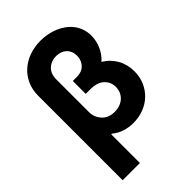

<svg xmlns="http://www.w3.org/2000/svg" viewBox="-272 -843 1153 1153"><g transform="rotate(-45 304.5 -266.0)"><path d="M60.4 204.5V-513.8Q60.7 -565.7 79.9 -607.1Q99.1 -648.4 132.1 -677.4Q165.1 -706.3 209.5 -721.8Q253.9 -737.2 304.7 -737.2Q333.5 -737.2 362.2 -731.7Q391 -726.2 417.3 -715.4Q443.5 -704.5 466.4 -688Q489.3 -671.5 506 -649.9Q522.7 -628.2 532.3 -601.2Q541.9 -574.2 541.9 -541.9Q541.9 -521.3 537.5 -500Q533 -478.7 524.1 -458.8Q515.3 -438.9 502.5 -420.8Q489.7 -402.7 472.7 -387.8Q497.2 -373.6 516 -354.2Q534.8 -334.9 547.6 -311.8Q560.4 -288.7 566.8 -262.4Q573.2 -236.2 573.2 -208.1Q573.2 -160.5 555.9 -120.9Q538.7 -81.3 508.7 -52.7Q478.7 -24.1 437.7 -8.3Q396.7 7.5 349.1 7.5Q312.5 7.5 277.5 -3.2Q242.5 -13.8 211.3 -39.8L206.7 -37.6V204.5ZM206.7 -228Q206.7 -184.3 236.2 -151.6Q265.3 -119.3 317.8 -119.3Q340.6 -119.3 360.6 -126.2Q380.7 -133.2 395.6 -146.3Q410.5 -159.4 419.2 -178.3Q427.9 -197.1 427.9 -220.9Q427.9 -244.7 418.9 -263Q409.8 -281.2 394.5 -293.7Q379.3 -306.1 359.2 -312.5Q339.1 -318.9 316.8 -318.9H270.2V-428.6H302.2Q337.4 -428.6 358 -442.8Q368.3 -449.9 375.4 -458.8Q382.5 -467.7 387.1 -477.6Q391.7 -487.6 393.6 -497.9Q395.6 -508.2 395.6 -518.1Q395.6 -538.4 388.8 -554.7Q382.1 -571 370 -582.2Q358 -593.4 341.3 -599.4Q324.6 -605.5 304.7 -605.5Q263.1 -605.5 234.7 -579.2Q206.7 -553.3 206.7 -504.6Z"/></g></svg>

Font: Inter P
Style: Bold
Weight: 700
Designer: Rasmus Andersson
Foundry: rsms
Version: Version 3.018;git-588b23468